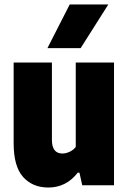

<svg xmlns="http://www.w3.org/2000/svg" viewBox="-20 -828 573 858"><path d="M41 -187.5V-548.5H212V-203Q212 -142 259 -142Q274.5 -142 291.2 -149.8Q308 -157.5 318.5 -171.5V-548.5H489.5V0H347.5L335 -56.5H327.5Q276 10 196 10Q125.5 10 83.2 -37.2Q41 -84.5 41 -187.5ZM192 -613 291.5 -808H464L340.5 -613Z"/></svg>

Font: Encode Sans Condensed ExtraBold
Style: Regular
Weight: 800
Width: 3
Designer: Multiple Designers
Foundry: Impallari Type
Version: Version 2.000